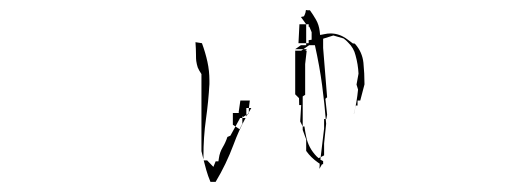

<svg xmlns="http://www.w3.org/2000/svg" viewBox="-20 -380 1040 376"><path d="M362.8 -297.4Q363.8 -283.2 363.8 -273.7Q363.8 -264.2 364.3 -260.7Q364.7 -257.3 365.5 -254.2Q366.2 -251 367.2 -248Q369.6 -242.2 374.5 -234.9V-84Q376.5 -76.2 378.4 -67.9V-73.2Q378.4 -111.8 383.3 -146.5Q388.2 -181.2 390.1 -215.3Q390.1 -218.8 390.1 -222.7Q390.1 -241.2 386.2 -259Q382.3 -276.9 375.5 -295.4ZM460.9 -148.9H450.2L431.2 -114.3L425.3 -111.8Q421.9 -101.1 416 -91.3Q410.2 -81.5 408.7 -70.3L407.7 -64H402.3L397.9 -53.2L385.7 -65.9H378.9Q380.9 -58.1 384 -46.9Q387.2 -35.6 392.1 -23.9H402.3Q422.9 -58.1 437.5 -97.2Q447.3 -124 460.9 -148.9ZM462.4 -168.5V-151.9Q467.3 -160.2 472.2 -168.5ZM606 -55.7Q606 -52.2 605.5 -49.3L610.4 -58.1L612.8 -58.6V-64.5L607.4 -67.4L614.7 -128.4V-147H619.1L620.6 -155.3L617.2 -186.5L620.6 -189.5L612.8 -286.1V-304.2L632.8 -310.5L652.8 -304.7Q658.2 -300.8 661.6 -296.9Q672.9 -286.1 676.3 -271.5Q681.2 -253.9 682.1 -235.8L678.2 -214.4L681.2 -204.6Q678.7 -179.2 672.9 -156.7L673.3 -157.7L676.8 -173.3H680.2V-183.1H685.5L693.8 -214.8Q693.8 -236.3 691.7 -257.1Q689.5 -277.8 675.8 -293.5L672.4 -295.9V-293.9L660.6 -302.7Q645 -314.5 627.4 -314.5Q621.1 -314.5 614.7 -313L606.9 -311.5L606 -319.3Q604.5 -331.5 598.9 -341.3Q593.3 -351.1 586.9 -359.9H582.5Q581.1 -359.9 579.1 -360.4Q578.6 -355 576.7 -351.1L575.2 -348.1L569.3 -346.7L579.6 -332.5V-291.5H569.3L558.1 -283.7H581.1L572.8 -275.9V-125.5L579.6 -106.9V-84.5Q588.4 -71.8 603 -61.5L606 -59.6ZM569.8 -174.3H565.9L564.9 -218.8V-277.3L585.4 -291.5H596.7Q606 -249.5 610.8 -213.1Q615.7 -176.8 618.7 -137.7L614.7 -99.1V-75.7L604 -70.3L600.1 -73.7Q584 -90.3 579.6 -112.3Q577.6 -122.1 576.2 -132.3H572.8L567.9 -142.1L569.8 -173.8ZM436 -135.7V-158.7H454.6V-137.7L449.2 -127ZM460.9 -183.1H469.2L467.3 -167.5V-158.2L456.1 -150.9L447.3 -159.7L450.7 -183.1ZM558.1 -195.3V-280.8H580.6L577.6 -254.4V-194.3L566.4 -187ZM584.5 -295.4H564.5L566.4 -332.5H584.5V-327.6H585.9L590.3 -316.9V-302.2L584.5 -301.3Z"/></svg>

Font: Bakudai
Style: ExtraLight
Weight: 200
Version: Version 1.48